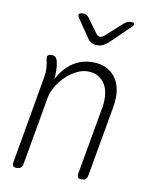

<svg xmlns="http://www.w3.org/2000/svg" viewBox="-88 -854 775 933"><g transform="rotate(10 300.0 -387.5)"><path d="M130 -560Q143 -560 150 -553.5Q157 -547 160 -535Q165 -514 165.5 -493Q166 -472 164 -447Q193 -502 236 -531Q279 -560 334 -560Q375 -560 403.5 -545Q432 -530 449.5 -504Q467 -478 472 -443Q477 -408 470 -367L408 -15Q406 -2 398.5 4Q391 10 378 10Q365 10 360.5 4Q356 -2 358 -15L418 -355Q423 -386 420 -414.5Q417 -443 404.5 -464.5Q392 -486 370.5 -499Q349 -512 318 -512Q290 -512 262 -497.5Q234 -483 210 -460Q186 -437 169.5 -409Q153 -381 148 -355L88 -15Q86 -2 78.5 4Q71 10 58 10Q45 10 40.5 4Q36 -2 38 -15L114 -450Q118 -471 116.5 -493Q115 -515 110 -535Q107 -547 112 -553.5Q117 -560 130 -560ZM247 -785Q256 -785 262.5 -782Q269 -779 274 -772L327 -699Q336 -688 346.5 -688Q357 -688 369 -699L451 -773Q459 -779 466 -782Q473 -785 481 -785Q498 -785 499.5 -778.5Q501 -772 488 -760L393 -668Q381 -657 367.5 -651Q354 -645 339 -645Q324 -645 312.5 -651Q301 -657 293 -668L231 -759Q222 -772 226 -778.5Q230 -785 247 -785Z"/></g></svg>

Font: Maple Mono Thin
Style: Italic
Weight: 250
Italic angle: -10°
Monospace: yes
Designer: subframe7536
Version: Version 7.000